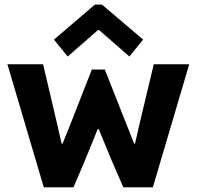

<svg xmlns="http://www.w3.org/2000/svg" viewBox="-20 -800 840 820"><path d="M11.7 -525.4H164.1L221.7 -280.3L243.2 -186.5H247.1L271.5 -246.1L372.1 -502.9H427.7L529.3 -246.1L552.7 -186.5H556.6L578.1 -280.3L636.7 -525.4H788.1L632.8 0H506.8L460 -107.4L401.4 -249H397.5L339.8 -107.4L293.9 0H167ZM210.4 -630.9 385.3 -780.3H415.5L591.3 -630.9L532.7 -558.6L402.8 -671.9H398.9L269 -558.6Z"/></svg>

Font: Reddit Sans Chocolate ExtraBold
Style: Regular
Weight: 800
Designer: Stephen Hutchings
Foundry: Reddit
Version: Version 1.011